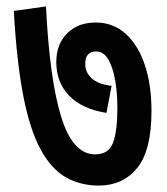

<svg xmlns="http://www.w3.org/2000/svg" viewBox="-20 -617 518 597"><path d="M451 -272Q451 -149 406.5 -94.5Q362 -40 287 -40Q231 -40 186 -65Q141 -90 107.5 -150Q74 -210 53 -316Q32 -422 23 -583L123 -597Q134 -372 170 -254.5Q206 -137 276 -137Q318 -137 331.5 -173.5Q345 -210 345 -281Q345 -328 338 -368Q331 -408 316.5 -432.5Q302 -457 279 -457Q245 -457 245 -418Q245 -392 265 -373.5Q285 -355 327 -350L311 -266Q235 -278 195 -319.5Q155 -361 155 -424Q155 -479 188.5 -513Q222 -547 278 -547Q331 -547 370 -512.5Q409 -478 430 -416Q451 -354 451 -272Z"/></svg>

Font: Noto Sans Devanagari Condensed SemiBold
Style: Regular
Weight: 600
Width: 3
Designer: Jelle Bosma - Monotype Design Team
Foundry: Monotype Imaging Inc.
Version: Version 2.004; ttfautohint (v1.8.4.7-5d5b)